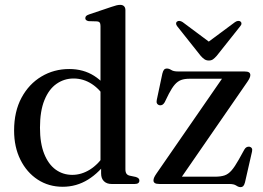

<svg xmlns="http://www.w3.org/2000/svg" viewBox="-20 -757 1081 790"><path d="M396 -78 393.5 -81V-650Q393.5 -659.5 390.2 -664Q387 -668.5 379.5 -669L344.5 -670Q337.5 -671.5 334.2 -674.5Q331 -677.5 331 -682Q331 -688 334.8 -691.5Q338.5 -695 347.5 -698L438 -728.5Q451 -733 459.2 -735Q467.5 -737 474.5 -737Q485 -737 490.5 -731.2Q496 -725.5 496 -715.5V-60.5Q496 -48.5 500.5 -42.2Q505 -36 514.5 -34L538.5 -29Q546.5 -26.5 550 -23Q553.5 -19.5 553.5 -14Q553.5 -7.5 549 -3.8Q544.5 0 534.5 0H439Q419.5 0 407.8 -11.2Q396 -22.5 396 -43.5ZM38 -220Q38 -298 68.5 -354.8Q99 -411.5 150.5 -442.2Q202 -473 265 -473Q323 -473 367 -445.2Q411 -417.5 438.5 -367.5L417 -346.5Q393 -388.5 358.2 -411.2Q323.5 -434 282.5 -434Q244 -434 212.5 -412Q181 -390 162.8 -345Q144.5 -300 144.5 -231.5Q144.5 -167.5 161.8 -124.2Q179 -81 209 -59.2Q239 -37.5 277.5 -37.5Q315 -37.5 350 -59.2Q385 -81 414.5 -125.5L428.5 -103.5Q390 -47.5 342.2 -18Q294.5 11.5 238 11.5Q180.5 11.5 135.2 -18Q90 -47.5 64 -99.8Q38 -152 38 -220ZM998 -420.5 717 -13.5 699.5 -30H864.5Q888 -30 903.8 -35.2Q919.5 -40.5 932.8 -55.8Q946 -71 962 -99.5L985 -141Q989.5 -149 994.8 -151.5Q1000 -154 1006 -153.5Q1013 -152 1016 -147Q1019 -142 1017 -133.5L988 -6.5Q985 4.5 980.8 8.8Q976.5 13 970 13Q961.5 13 952 6.5Q942.5 0 923.5 0H636Q622.5 0 617 -3.8Q611.5 -7.5 611.5 -14.5Q611.5 -20 614.2 -26.5Q617 -33 623.5 -42.5L903 -447L919.5 -433H759.5Q739.5 -433 725.2 -427.8Q711 -422.5 699.2 -409Q687.5 -395.5 675 -371.5L657.5 -336Q653 -328.5 648 -325.8Q643 -323 636.5 -324Q629.5 -325.5 626.2 -331Q623 -336.5 625 -345.5L648 -454Q651 -466 655.2 -470.5Q659.5 -475 667 -475Q675.5 -475 684.8 -469Q694 -463 712 -463H985Q999 -463 1004.5 -459.2Q1010 -455.5 1010 -448Q1010 -443 1007.2 -436.5Q1004.5 -430 998 -420.5ZM859 -571 731.5 -666Q724.5 -670.5 718.5 -671Q712.5 -671.5 708 -668Q704.5 -665.5 704.5 -660Q704.5 -654.5 709.5 -648.5L806 -527Q814 -518 821.5 -513Q829 -508 839.5 -508Q849.5 -508 856.5 -513Q863.5 -518 871.5 -527L968 -648.5Q973.5 -654.5 973.5 -660Q973.5 -665.5 970 -668Q966 -671.5 959.8 -671Q953.5 -670.5 947 -666L819 -571Z"/></svg>

Font: Fraunces 48pt
Style: Regular
Weight: 400
Version: Version 1.000;[b76b70a41]